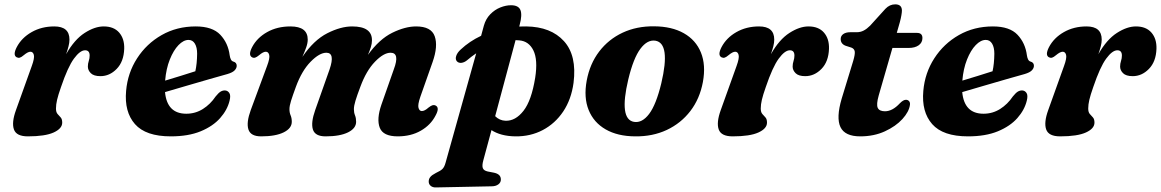

<svg xmlns="http://www.w3.org/2000/svg" viewBox="-20 -598 5206 861"><path d="M55 -341Q36.5 -350.5 55 -386.5Q77 -428.5 121.8 -454Q166.5 -479.5 223.5 -479.5Q291.5 -479.5 291.5 -420.5Q291.5 -406.5 287.2 -390Q283 -373.5 276.5 -355Q314 -421 359.5 -450.2Q405 -479.5 445 -479.5Q490.5 -479.5 514.5 -451.8Q538.5 -424 537 -379Q535 -321.5 503.2 -289Q471.5 -256.5 430.5 -256.5Q400.5 -256.5 387.2 -269.8Q374 -283 374 -299.5Q374 -312.5 378 -324.5Q382 -336.5 382 -349Q382 -372.5 361.5 -372.5Q339 -372.5 311.5 -335Q284 -297.5 253.5 -207.5Q241 -172 236 -150.5Q231 -129 231 -111.5Q231 -95 238 -87Q245 -79 252 -71.5Q259 -64 259 -48Q259 -21.5 220.8 -4Q182.5 13.5 105 13.5Q53.5 13.5 42.5 -17.5Q31.5 -48.5 51.5 -104L122.5 -302Q135.5 -337.5 131.8 -351.8Q128 -366 116.5 -366Q105 -366 86.5 -350.5Q76 -341.5 69 -339.5Q62 -337.5 55 -341Z M1009.5 -146.5Q999.5 -105 967.2 -68.5Q935 -32 879.8 -9.2Q824.5 13.5 746 13.5Q633.5 13.5 585.2 -41.5Q537 -96.5 545.5 -190.5Q552.5 -271 594.8 -336.5Q637 -402 705 -440.8Q773 -479.5 857.5 -479.5Q932.5 -479.5 967.8 -442.2Q1003 -405 1010 -350Q1011.5 -339.5 1015.2 -331.8Q1019 -324 1026 -322Q1041.5 -318 1041.5 -303Q1041.5 -292.5 1032.5 -282.8Q1023.5 -273 1000 -266Q970.5 -258 921.5 -243.8Q872.5 -229.5 818.2 -213.8Q764 -198 720 -185Q729 -88 815.5 -88Q856 -88 889.8 -109.2Q923.5 -130.5 947 -165.5Q960 -181.5 969 -187Q978 -192.5 988.5 -192.5Q1001 -192 1008.2 -181.2Q1015.5 -170.5 1009.5 -146.5ZM825.5 -419Q803 -419 780.5 -395.8Q758 -372.5 741.5 -331.2Q725 -290 720.5 -236.5Q754 -246.5 791 -258Q828 -269.5 856 -278.5Q863.5 -312 864 -357Q864 -385.5 854 -402.2Q844 -419 825.5 -419Z M1393.5 -104.5 1458 -287Q1483.5 -361.5 1443.5 -361.5Q1412.5 -361.5 1373 -321.2Q1333.5 -281 1307 -209Q1292.5 -169.5 1285.2 -146.2Q1278 -123 1278 -108.5Q1278 -93 1283.2 -80.8Q1288.5 -68.5 1288.5 -52Q1288.5 -22.5 1252.2 -4.5Q1216 13.5 1151 13.5Q1104 13.5 1094 -17.5Q1084 -48.5 1104.5 -104.5L1177.5 -302Q1191 -337.5 1187.2 -351.8Q1183.5 -366 1172 -366Q1160 -366 1142 -350.5Q1131 -341.5 1124 -339.5Q1117 -337.5 1110.5 -341Q1092 -350.5 1110.5 -386.5Q1132.5 -428.5 1177.8 -454Q1223 -479.5 1282.5 -479.5Q1360 -479.5 1360 -420.5Q1360 -404.5 1353 -385Q1346 -365.5 1336 -343Q1387.5 -418.5 1447.8 -449Q1508 -479.5 1559 -479.5Q1649 -479.5 1648 -416.5Q1648 -402.5 1643 -386.5Q1638 -370.5 1630 -352Q1681 -422.5 1739 -451Q1797 -479.5 1846 -479.5Q1914 -479.5 1929.5 -435.2Q1945 -391 1920 -320L1865 -164Q1852.5 -128 1856.8 -114Q1861 -100 1871.5 -100Q1884.5 -100 1901.5 -115.5Q1913 -124.5 1920 -126.2Q1927 -128 1933 -125Q1953 -115.5 1933 -79.5Q1911.5 -37.5 1867.2 -12Q1823 13.5 1763.5 13.5Q1698 13.5 1683 -25.2Q1668 -64 1690.5 -129L1746 -287Q1774 -361.5 1731.5 -361.5Q1700.5 -361.5 1661.5 -321.2Q1622.5 -281 1596 -209Q1581 -169.5 1574 -146.2Q1567 -123 1567 -108.5Q1567 -93 1572 -80.8Q1577 -68.5 1577 -52Q1577 -22.5 1540.8 -4.5Q1504.5 13.5 1440 13.5Q1393 13.5 1383.2 -17.2Q1373.5 -48 1393.5 -104.5Z M2073.5 -327Q2061.5 -317.5 2048.8 -316.2Q2036 -315 2028.5 -323.5Q2021 -332.5 2025.8 -347.2Q2030.5 -362 2046 -376Q2085.5 -413 2137.5 -437.5L2150 -483.5Q2158.5 -513.5 2178.5 -534Q2198.5 -554.5 2223.5 -564.5Q2248.5 -574.5 2271.5 -574.5Q2305 -574.5 2313.8 -553Q2322.5 -531.5 2310.5 -487L2308.5 -479Q2324 -479.5 2340 -479.5Q2450.5 -478 2509 -413.5Q2567.5 -349 2552 -226.5Q2542 -152.5 2505.8 -98.2Q2469.5 -44 2414 -14.8Q2358.5 14.5 2290.5 13.5Q2257.5 13 2230.5 5.8Q2203.5 -1.5 2184 -14.5L2147.5 120.5Q2141 144 2145 155.5Q2149 167 2167 171L2195.5 176.5Q2226 183 2226 206.5Q2226.5 220 2214.8 228.8Q2203 237.5 2184.5 237.5L1935 242.5Q1920.5 243 1911.5 235.5Q1902.5 228 1902.5 216Q1902.5 204.5 1909.5 195.8Q1916.5 187 1935 177.5Q1956 168 1964.5 159.2Q1973 150.5 1978 132L2115.5 -359Q2094 -344.5 2073.5 -327ZM2247 -56.5Q2291.5 -55 2327.5 -101Q2363.5 -147 2380 -249.5Q2392.5 -330 2372 -371.8Q2351.5 -413.5 2308.5 -417Q2300.5 -418 2292 -418L2200.5 -77Q2220 -57.5 2247 -56.5Z M2913.5 -480Q2992.5 -479.5 3046.5 -449Q3100.5 -418.5 3123.2 -362.5Q3146 -306.5 3132 -230Q3118 -155 3075.8 -100Q3033.5 -45 2970 -15.2Q2906.5 14.5 2828 13.5Q2749.5 13 2696 -17.8Q2642.5 -48.5 2619.8 -104.5Q2597 -160.5 2611 -236.5Q2625 -312 2667 -367Q2709 -422 2772.2 -451.5Q2835.5 -481 2913.5 -480ZM2823 -51.5Q2859.5 -45.5 2891 -87.2Q2922.5 -129 2945.5 -224.5Q2988 -404 2919 -415.5Q2883 -421 2851.8 -379.2Q2820.5 -337.5 2797.5 -242Q2755 -63 2823 -51.5Z M3215.5 -341Q3197 -350.5 3215.5 -386.5Q3237.5 -428.5 3282.2 -454Q3327 -479.5 3384 -479.5Q3452 -479.5 3452 -420.5Q3452 -406.5 3447.8 -390Q3443.5 -373.5 3437 -355Q3474.5 -421 3520 -450.2Q3565.5 -479.5 3605.5 -479.5Q3651 -479.5 3675 -451.8Q3699 -424 3697.5 -379Q3695.5 -321.5 3663.8 -289Q3632 -256.5 3591 -256.5Q3561 -256.5 3547.8 -269.8Q3534.5 -283 3534.5 -299.5Q3534.5 -312.5 3538.5 -324.5Q3542.5 -336.5 3542.5 -349Q3542.5 -372.5 3522 -372.5Q3499.5 -372.5 3472 -335Q3444.5 -297.5 3414 -207.5Q3401.5 -172 3396.5 -150.5Q3391.5 -129 3391.5 -111.5Q3391.5 -95 3398.5 -87Q3405.5 -79 3412.5 -71.5Q3419.5 -64 3419.5 -48Q3419.5 -21.5 3381.2 -4Q3343 13.5 3265.5 13.5Q3214 13.5 3203 -17.5Q3192 -48.5 3212 -104L3283 -302Q3296 -337.5 3292.2 -351.8Q3288.5 -366 3277 -366Q3265.5 -366 3247 -350.5Q3236.5 -341.5 3229.5 -339.5Q3222.5 -337.5 3215.5 -341Z M3798 -384.5 3771.5 -393Q3750 -401.5 3750 -423Q3750 -437 3761.5 -445.2Q3773 -453.5 3793 -453.5H3821.5Q3839 -453.5 3853.2 -461Q3867.5 -468.5 3882 -483L3950.5 -558.5Q3969.5 -578.5 3994.5 -578.5Q4024.5 -578.5 4024.5 -550.5Q4024.5 -543 4022.2 -529.8Q4020 -516.5 4015.5 -499.5L4001.5 -450.5H4092Q4116.5 -450.5 4116.5 -427.5Q4116.5 -407 4099.8 -395Q4083 -383 4055 -383H3982L3920.5 -170Q3909 -129.5 3916.2 -114.2Q3923.5 -99 3948.5 -99Q3982 -99 4015 -134.5Q4030.5 -150.5 4042.5 -150.5Q4051.5 -150.5 4056.8 -144.2Q4062 -138 4060.5 -127.5Q4056.5 -97 4026.8 -64.2Q3997 -31.5 3948 -9Q3899 13.5 3837.5 13.5Q3769 13.5 3749 -28Q3729 -69.5 3754.5 -156L3806 -324.5Q3815 -355 3813 -367.2Q3811 -379.5 3798 -384.5Z M4584.5 -146.5Q4574.5 -105 4542.2 -68.5Q4510 -32 4454.8 -9.2Q4399.5 13.5 4321 13.5Q4208.5 13.5 4160.2 -41.5Q4112 -96.5 4120.5 -190.5Q4127.5 -271 4169.8 -336.5Q4212 -402 4280 -440.8Q4348 -479.5 4432.5 -479.5Q4507.5 -479.5 4542.8 -442.2Q4578 -405 4585 -350Q4586.5 -339.5 4590.2 -331.8Q4594 -324 4601 -322Q4616.5 -318 4616.5 -303Q4616.5 -292.5 4607.5 -282.8Q4598.5 -273 4575 -266Q4545.5 -258 4496.5 -243.8Q4447.5 -229.5 4393.2 -213.8Q4339 -198 4295 -185Q4304 -88 4390.5 -88Q4431 -88 4464.8 -109.2Q4498.5 -130.5 4522 -165.5Q4535 -181.5 4544 -187Q4553 -192.5 4563.5 -192.5Q4576 -192 4583.2 -181.2Q4590.5 -170.5 4584.5 -146.5ZM4400.5 -419Q4378 -419 4355.5 -395.8Q4333 -372.5 4316.5 -331.2Q4300 -290 4295.5 -236.5Q4329 -246.5 4366 -258Q4403 -269.5 4431 -278.5Q4438.5 -312 4439 -357Q4439 -385.5 4429 -402.2Q4419 -419 4400.5 -419Z M4684 -341Q4665.5 -350.5 4684 -386.5Q4706 -428.5 4750.8 -454Q4795.5 -479.5 4852.5 -479.5Q4920.5 -479.5 4920.5 -420.5Q4920.5 -406.5 4916.2 -390Q4912 -373.5 4905.5 -355Q4943 -421 4988.5 -450.2Q5034 -479.5 5074 -479.5Q5119.5 -479.5 5143.5 -451.8Q5167.5 -424 5166 -379Q5164 -321.5 5132.2 -289Q5100.5 -256.5 5059.5 -256.5Q5029.5 -256.5 5016.2 -269.8Q5003 -283 5003 -299.5Q5003 -312.5 5007 -324.5Q5011 -336.5 5011 -349Q5011 -372.5 4990.5 -372.5Q4968 -372.5 4940.5 -335Q4913 -297.5 4882.5 -207.5Q4870 -172 4865 -150.5Q4860 -129 4860 -111.5Q4860 -95 4867 -87Q4874 -79 4881 -71.5Q4888 -64 4888 -48Q4888 -21.5 4849.8 -4Q4811.5 13.5 4734 13.5Q4682.5 13.5 4671.5 -17.5Q4660.5 -48.5 4680.5 -104L4751.5 -302Q4764.5 -337.5 4760.8 -351.8Q4757 -366 4745.5 -366Q4734 -366 4715.5 -350.5Q4705 -341.5 4698 -339.5Q4691 -337.5 4684 -341Z"/></svg>

Font: Fraunces 9pt
Style: Bold Italic
Weight: 700
Italic angle: -16°
Version: Version 1.000;[b76b70a41]